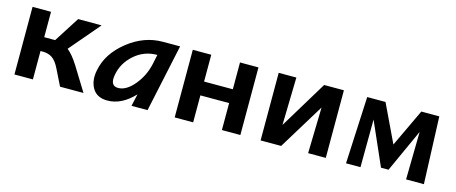

<svg xmlns="http://www.w3.org/2000/svg" viewBox="-34 -785 2745 1155"><g transform="rotate(15 1338.0 -207.0)"><path d="M332 -232Q365 -206 401 -149L493 0H347L296 -103Q275 -145 250.5 -161Q226 -177 191 -177H178V0H63V-421H178V-263H230H246L347 -421H493Z M875 -421H982L892 0H792L809 -76Q731 7 643 7Q577 7 549.5 -40Q522 -87 536 -154Q557 -261 657.5 -341Q758 -421 875 -421ZM686 -83Q736 -83 785 -141.5Q834 -200 851 -278L863 -336H862Q781 -336 720.5 -282.5Q660 -229 647 -154Q634 -83 686 -83Z M1355 -421H1470V0H1355V-168H1176V0H1061V-421H1176V-254H1355Z M2002 -421V0H1892L1899 -286L1724 0H1596V-421H1706L1699 -124L1879 -421Z M2613 0H2502L2507 -297L2385 -29H2338L2220 -297L2218 0H2128L2148 -418H2262L2374 -183L2485 -418H2597Z"/></g></svg>

Font: EauTest
Style: Bold Italic
Weight: 700
Italic angle: -12°
Designer: Christian Thalmann (Catharsis Fonts)
Version: Version 0.001;PS 000.001;hotconv 1.0.88;makeotf.lib2.5.64775